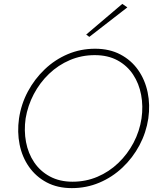

<svg xmlns="http://www.w3.org/2000/svg" viewBox="-20 -960 795 989"><path d="M112 -350Q123 -416 154 -475Q185 -534 232.5 -579.5Q280 -625 340 -650.5Q400 -676 468 -676Q536 -676 585.5 -649Q635 -622 665.5 -576Q696 -530 707 -471.5Q718 -413 709 -350Q699 -284 668 -225Q637 -166 589.5 -120.5Q542 -75 482 -49.5Q422 -24 354 -24Q287 -24 237 -51Q187 -78 156 -124Q125 -170 114 -228.5Q103 -287 112 -350ZM78 -350Q68 -280 81 -215.5Q94 -151 129.5 -100.5Q165 -50 220.5 -20.5Q276 9 350 9Q425 9 491.5 -19Q558 -47 611 -97Q664 -147 698.5 -212Q733 -277 744 -350Q754 -420 740.5 -484.5Q727 -549 691.5 -599.5Q656 -650 600 -679.5Q544 -709 470 -709Q395 -709 329 -681Q263 -653 210.5 -603Q158 -553 123.5 -488.5Q89 -424 78 -350ZM636 -922 610 -940 424 -782 440 -770Z"/></svg>

Font: Jost* 200 Thin Italic
Style: Italic
Weight: 200
Italic angle: -10°
Version: Version 3.200; ttfautohint (v0.97) -l 8 -r 50 -G 200 -x 14 -